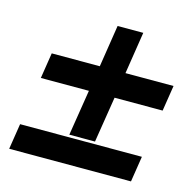

<svg xmlns="http://www.w3.org/2000/svg" viewBox="-88 -595 734 737"><g transform="rotate(15 279.0 -226.5)"><path d="M11 55H495L511 -47H27ZM249 -239 220 -57H322L351 -239H542L558 -341H367L393 -508H291L265 -341H74L58 -239Z"/></g></svg>

Font: Charger Pro
Style: BlkExtObl
Weight: 900
Designer: Jasper
Foundry: Cannot Into Space Fonts
Version: Version 1.09